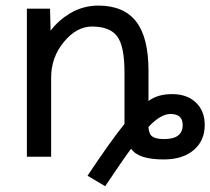

<svg xmlns="http://www.w3.org/2000/svg" viewBox="-20 -554 745 680"><path d="M505.9 -104.5Q506.8 -80.1 519 -70.8Q531.2 -61.5 561.5 -61.5Q627 -61.5 627 -111.3Q627 -130.9 616.2 -140.6Q605.5 -150.4 583 -150.4Q547.9 -149.4 505.9 -104.5ZM161.1 1H75.2V-523.4H157.2L159.2 -445.3Q186.5 -481.4 226.6 -505.9Q273.4 -534.2 328.1 -534.2Q418 -534.2 461.9 -478Q505.9 -421.9 505.9 -303.7V-196.3Q538.1 -220.7 589.8 -220.7Q642.6 -220.7 673.8 -190.9Q705.1 -161.1 705.1 -111.3Q705.1 -55.7 666 -22.5Q627 10.7 559.6 10.7Q469.7 10.7 444.3 -27.3Q419.9 4.9 352.5 105.5L290 68.4Q374 -57.6 420.9 -115.2V-297.9Q420.9 -390.6 395 -425.3Q369.1 -460 305.7 -460Q251 -460 206.1 -405.3Q161.1 -350.6 161.1 -279.3Z"/></svg>

Font: Nasu
Style: Regular
Weight: 400
Designer: Ryoko NISHIZUKA (kana &amp; ideographs); Paul D. Hunt (Latin, Greek &amp; Cyrillic); Wenlong ZHANG (bopomofo); Sandoll C
Version: Version 2014.1215